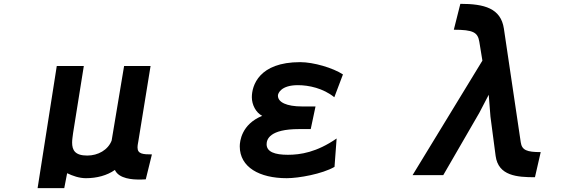

<svg xmlns="http://www.w3.org/2000/svg" viewBox="-20 -861 3040 1001"><path d="M740 74 772 -56C726 -56 697 -58 697 -92C697 -104 700 -117 701 -123L765 -517H627L562 -128C543 -79 491 -50 435 -50C371 -50 356 -78 356 -118C356 -133 359 -150 361 -167L417 -517H276L176 120H315L330 42C359 56 393 68 428 68C484 68 538 54 579 25C600 72 674 75 704 75C714 75 725 75 740 74Z M1724 9 1735 -139C1631 -67 1546 -54 1481 -54C1413 -54 1370 -69 1370 -109C1370 -134 1385 -188 1539 -188H1600L1625 -306H1555C1474 -306 1429 -328 1429 -362V-363C1429 -374 1445 -417 1533 -417C1590 -417 1665 -401 1723 -354L1768 -473C1716 -507 1615 -537 1545 -537C1329 -537 1293 -414 1293 -354C1293 -315 1314 -274 1347 -257C1239 -213 1230 -124 1230 -98C1230 11 1333 68 1475 68C1537 68 1660 46 1724 9Z M2769 63 2799 -68C2727 -68 2701 -78 2695 -119L2607 -712C2591 -818 2505 -841 2380 -841L2346 -706C2448 -706 2471 -692 2479 -643L2495 -545L2131 52H2291L2479 -273L2528 -367L2537 -253L2564 -48C2578 56 2676 63 2769 63Z"/></svg>

Font: LINE Seed JP_OTF Bold
Style: Regular
Weight: 700
Designer: LINE & Fontrix & Fontworks
Version: Version 1.009